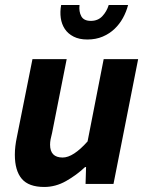

<svg xmlns="http://www.w3.org/2000/svg" viewBox="-20 -731 585 763"><path d="M431 0H320L322 -67H318Q284 -35 242.5 -11.5Q201 12 156 12Q94 12 66.5 -20.5Q39 -53 39 -116Q39 -133 41 -150Q43 -167 47 -186L109 -496H245L187 -203Q183 -188 181 -177Q179 -166 179 -156Q179 -105 229 -105Q271 -105 328 -169L392 -496H529ZM327 -574Q295 -574 272.5 -585.5Q250 -597 237.5 -616Q225 -635 221.5 -659.5Q218 -684 223 -711H296Q293 -685 303 -666.5Q313 -648 341 -648Q369 -648 386.5 -666.5Q404 -685 412 -711H489Q482 -684 468.5 -659.5Q455 -635 435 -616Q415 -597 388 -585.5Q361 -574 327 -574Z"/></svg>

Font: mr_Source Sans Pro
Style: Bold Italic
Weight: 700
Italic angle: -11°
Designer: Paul D. Hunt
Foundry: Adobe Systems Incorporated
Version: Version 1.036;July 10, 2024;FontCreator 11.5.0.2430 64-bit